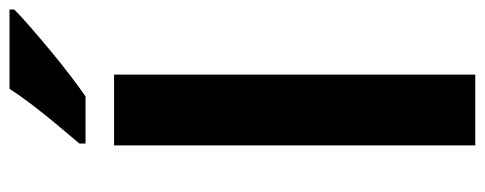

<svg xmlns="http://www.w3.org/2000/svg" viewBox="-328 -692 1020 404"><g transform="rotate(-90 182.0 -490.0)"><path d="M227 0H78V-760H227ZM364 -970Q350 -956 327 -936Q304 -916 277.5 -894Q251 -872 225.5 -852.5Q200 -833 181 -820H82V-833Q98 -852 119.5 -877.5Q141 -903 162 -930.5Q183 -958 197 -980H364Z"/></g></svg>

Font: Noto Sans Medefaidrin
Style: Bold
Weight: 700
Designer: Dalton Maag Ltd
Foundry: Dalton Maag Ltd
Version: Version 1.002; ttfautohint (v1.8.4.7-5d5b)